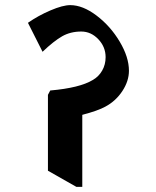

<svg xmlns="http://www.w3.org/2000/svg" viewBox="-20 -692 608 749"><path d="M483 -416Q483 -376 457.5 -337Q432 -298 391 -276Q362 -260 301 -244V37H278L167 -26V-322L176 -339Q291 -349 342 -380Q365 -393 378.5 -416.5Q392 -440 392 -469Q392 -509 363.5 -539Q335 -569 297 -569Q255 -569 222.5 -550.5Q190 -532 146 -490L89 -603Q129 -631 177 -651.5Q225 -672 254 -672Q303 -672 357 -631Q411 -590 447 -529.5Q483 -469 483 -416Z"/></svg>

Font: Martel Heavy
Style: Regular
Weight: 900
Designer: Dan Reynolds
Foundry: Dan Reynolds
Version: Version 1.001; ttfautohint (v1.1) -l 5 -r 5 -G 72 -x 0 -D la